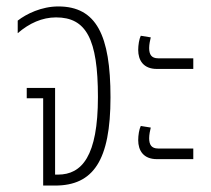

<svg xmlns="http://www.w3.org/2000/svg" viewBox="-20 -576 656 596"><path d="M114 0H151C269 0 323 -77 323 -274C323 -467 279 -556 161 -556C109 -556 62 -533 35 -512V-473C71 -504 111 -522 154 -522C247 -522 284 -456 284 -275C284 -91 234 -34 160 -34H151V-303H63V-271H114Z M467 -362H580V-395H471C450 -395 443 -407 443 -427C443 -438 446 -452 448 -460L417 -465C412 -455 409 -436 409 -421C409 -389 425 -362 467 -362ZM467 -82H580V-115H471C450 -115 443 -127 443 -147C443 -158 446 -172 448 -180L417 -185C412 -175 409 -156 409 -141C409 -109 425 -82 467 -82Z"/></svg>

Font: Noto Sans Thai ExtCond ExtLt
Style: Regular
Weight: 200
Width: 2
Designer: Monotype Design Team
Foundry: Monotype Imaging Inc.
Version: Version 2.002